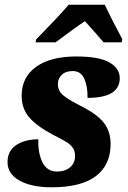

<svg xmlns="http://www.w3.org/2000/svg" viewBox="-20 -786 544 816"><path d="M12 -97Q12 -145 49 -169.5Q86 -194 143 -194Q141 -135 160.5 -96Q180 -57 222 -57Q257 -57 278 -75Q299 -93 299 -124Q299 -145 288.5 -159Q278 -173 262.5 -182.5Q247 -192 204 -214Q136 -250 104 -287.5Q72 -325 72 -379Q72 -458 133.5 -502Q195 -546 304 -546Q402 -546 445.5 -520.5Q489 -495 489 -454Q489 -370 352 -370Q353 -418 338.5 -451Q324 -484 289 -484Q259 -484 242.5 -468Q226 -452 226 -428Q226 -400 248.5 -381Q271 -362 321 -337Q393 -301 421.5 -264Q450 -227 450 -174Q450 -85 387.5 -37.5Q325 10 199 10Q114 10 63 -18.5Q12 -47 12 -97ZM134 -619 168 -654Q180 -666 215 -703Q250 -740 272 -766H425Q454 -705 500 -619L497 -606H420Q410 -619 366 -668L341 -696Q318 -681 288 -659Q258 -637 246 -628L216 -606H131Z"/></svg>

Font: Noto Serif NarrowBlack
Style: Italic
Weight: 900
Width: 4
Italic angle: -12°
Designer: Monotype Design Team
Foundry: Monotype Imaging Inc.
Version: Version 1.001